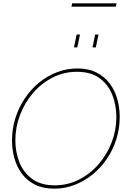

<svg xmlns="http://www.w3.org/2000/svg" viewBox="-20 -1125 766 1150"><path d="M305 5Q238 5 190 -19Q142 -43 111.5 -84Q81 -125 66.5 -176.5Q52 -228 52 -284Q52 -353 72 -417Q92 -481 128.5 -535.5Q165 -590 214 -630Q263 -670 321.5 -692.5Q380 -715 443 -715Q510 -715 558 -690.5Q606 -666 637 -625Q668 -584 682.5 -532Q697 -480 697 -424Q697 -355 677 -291.5Q657 -228 620.5 -174Q584 -120 534.5 -80Q485 -40 427 -17.5Q369 5 305 5ZM308 -15Q386 -15 453.5 -49.5Q521 -84 571 -142Q621 -200 649 -273Q677 -346 677 -424Q677 -495 652.5 -557Q628 -619 576 -657Q524 -695 441 -695Q363 -695 296 -661Q229 -627 178.5 -568.5Q128 -510 100 -436.5Q72 -363 72 -285Q72 -214 96.5 -152.5Q121 -91 173 -53Q225 -15 308 -15ZM423 -841 439 -918H459L443 -841ZM534 -841 550 -918H570L554 -841ZM408 -1085 412 -1105H678L674 -1085Z"/></svg>

Font: Raleway Thin Thin
Style: Italic
Weight: 250
Italic angle: -12°
Version: Version 4.026